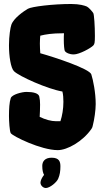

<svg xmlns="http://www.w3.org/2000/svg" viewBox="-20 -733 525 963"><path d="M460 -211C460 -269 447 -332 438 -360C429 -388 257 -445 182 -466C181 -482 180 -499 180 -514C180 -529 181 -543 182 -554C209 -561 244 -566 291 -566H301C300 -556 300 -546 300 -533C300 -510 302 -481 306 -476C311 -469 327 -460 350 -460C378 -460 436 -492 448 -505C454 -512 456 -517 456 -553C456 -603 452 -660 448 -667C444 -674 426 -695 416 -700C405 -705 379 -713 337 -713C245 -713 139 -700 120 -689C101 -678 49 -643 37 -609C32 -595 25 -552 25 -506C25 -451 34 -392 50 -376C76 -350 220 -286 293 -274C297 -258 298 -240 298 -222C298 -187 292 -152 283 -125H261C237 -125 207 -133 179 -147C180 -164 181 -186 181 -209C181 -223 180 -236 177 -249C173 -265 148 -272 113 -272C90 -272 40 -259 34 -241C27 -221 25 -187 25 -151C25 -128 28 -74 34 -65C44 -50 185 20 270 20C317 20 395 -23 439 -87C442 -91 445 -98 446 -106C453 -133 460 -180 460 -211ZM239 58C206 58 192 76 192 99C192 122 196 135 201 144C190 158 183 173 183 183C183 197 196 210 210 210C230 210 265 181 272 163C280 145 283 125 283 102C283 79 278 58 239 58Z"/></svg>

Font: Manosque
Style: Regular
Weight: 400
Designer: Ariel Martín Pérez
Foundry: Ariel Martín Pérez
Version: Version 1.005;hotconv 1.0.109;makeotfexe 2.5.65596